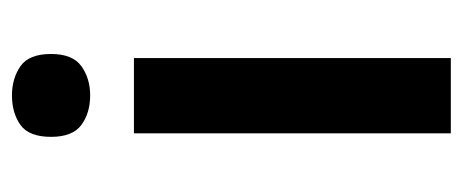

<svg xmlns="http://www.w3.org/2000/svg" viewBox="-252 -540 792 329"><g transform="rotate(-90 144.5 -376.0)"><path d="M209 -543V0H80V-543ZM145 -752Q174 -752 195 -737.5Q216 -723 216 -685Q216 -648 195 -633Q174 -618 145 -618Q115 -618 94.5 -633Q74 -648 74 -685Q74 -723 94.5 -737.5Q115 -752 145 -752Z"/></g></svg>

Font: Noto Sans Nag Mundari SemiBold
Style: Regular
Weight: 600
Version: Version 1.000